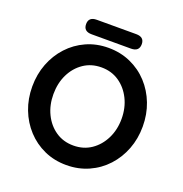

<svg xmlns="http://www.w3.org/2000/svg" viewBox="-148 -969 1055 1109"><g transform="rotate(20 379.5 -414.5)"><path d="M719 -350Q719 -275 694 -210Q669 -145 623.5 -95.5Q578 -46 515.5 -18Q453 10 379 10Q305 10 243 -18Q181 -46 135.5 -95.5Q90 -145 65 -210Q40 -275 40 -350Q40 -425 65 -490Q90 -555 135.5 -604.5Q181 -654 243 -682Q305 -710 379 -710Q453 -710 515.5 -682Q578 -654 623.5 -604.5Q669 -555 694 -490Q719 -425 719 -350ZM589 -350Q589 -417 562 -471.5Q535 -526 488 -558Q441 -590 379 -590Q317 -590 270 -558Q223 -526 196.5 -472Q170 -418 170 -350Q170 -283 196.5 -228.5Q223 -174 270 -142Q317 -110 379 -110Q441 -110 488 -142Q535 -174 562 -228.5Q589 -283 589 -350ZM501 -750H259Q209 -750 209 -795Q209 -839 259 -839H501Q551 -839 551 -795Q551 -750 501 -750Z"/></g></svg>

Font: Quicksand Variable Light
Style: Regular
Weight: 300
Designer: Andrew Paglinawan
Foundry: Andrew Paglinawan
Version: Version 3.004